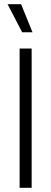

<svg xmlns="http://www.w3.org/2000/svg" viewBox="-20 -890 243 910"><path d="M73 0V-660H130V0ZM85 -737 16 -870H80L134 -737Z"/></svg>

Font: Bricolage Grotesque Condensed ExtraLight
Style: Regular
Weight: 250
Width: 3
Designer: Mathieu Triay
Foundry: Atelier Triay
Version: Version 1.000;gftools[0.9.30]